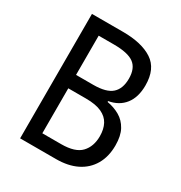

<svg xmlns="http://www.w3.org/2000/svg" viewBox="-168 -834 899 954"><g transform="rotate(30 281.5 -357.0)"><path d="M84 0V-714H262Q370 -714 431 -674Q492 -634 492 -539Q492 -471 460 -430Q428 -389 370 -379V-374Q410 -367 442 -348.5Q474 -330 493 -295.5Q512 -261 512 -206Q512 -142 485 -95.5Q458 -49 408.5 -24.5Q359 0 290 0ZM275 -77Q355 -77 388.5 -112.5Q422 -148 422 -207Q422 -247 407 -275.5Q392 -304 358.5 -319.5Q325 -335 268 -335H167V-77ZM266 -412Q340 -412 372 -440.5Q404 -469 404 -527Q404 -586 369.5 -611.5Q335 -637 254 -637H167V-412Z"/></g></svg>

Font: Noto Sans Mono SemiCondensed
Style: Regular
Weight: 400
Width: 4
Designer: Monotype Design Team
Foundry: Monotype Imaging Inc.
Version: Version 2.010